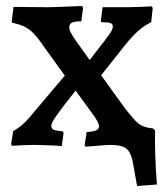

<svg xmlns="http://www.w3.org/2000/svg" viewBox="-20 -483 556 640"><path d="M437 137 422 54Q416 24 400.5 12Q385 0 349 0Q339 0 316.5 2Q294 4 265 6L262 1L269 -43Q291 -44 300.5 -48.5Q310 -53 310 -62Q310 -68 306.5 -75Q303 -82 296 -93L232 -181Q185 -122 168 -97.5Q151 -73 151 -65Q151 -54 159 -50.5Q167 -47 190 -45L192 -40L186 4Q166 2 147.5 1.5Q129 1 114.5 0.5Q100 0 92 0Q78 0 58 1Q38 2 20 3L17 -3L24 -46Q38 -54 50 -63.5Q62 -73 76.5 -89.5Q91 -106 114 -134L196 -231L126 -328Q107 -356 92 -371.5Q77 -387 61 -394.5Q45 -402 21 -407L19 -411L25 -460Q48 -460 76.5 -459.5Q105 -459 137 -459Q158 -459 190.5 -460.5Q223 -462 254 -463L257 -457L251 -412Q229 -412 220 -407.5Q211 -403 211 -393Q211 -384 215.5 -375Q220 -366 233 -347L279 -283L330 -349Q347 -371 351.5 -379.5Q356 -388 356 -395Q356 -403 348.5 -406Q341 -409 318 -409L316 -413L322 -459H406Q424 -459 447.5 -460Q471 -461 486 -462L489 -456L484 -409Q463 -399 442.5 -381.5Q422 -364 398 -334L317 -232L398 -120Q418 -95 430.5 -81.5Q443 -68 456.5 -62.5Q470 -57 490 -55L497 -48Q496 -9 497.5 35.5Q499 80 503 132Z"/></svg>

Font: Alegreya SemiBold
Style: Regular
Weight: 600
Designer: Juan Pablo del Peral
Foundry: Huerta Tipografica
Version: Version 2.009